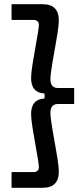

<svg xmlns="http://www.w3.org/2000/svg" viewBox="-20 -802 400 914"><path d="M260 -705Q260 -684 253.5 -642Q247 -600 239 -557Q220 -454 220 -426Q220 -383 256 -383H333V-307H256Q220 -307 220 -264Q220 -236 239 -133Q247 -90 253.5 -48Q260 -6 260 15Q260 92 183 92H35V17H140Q165 17 165 -8Q165 -24 150 -105Q142 -148 135 -192.5Q128 -237 128 -259Q128 -330 192 -333V-357Q128 -360 128 -431Q128 -453 135 -497.5Q142 -542 150 -585Q165 -666 165 -682Q165 -707 140 -707H35V-782H183Q260 -782 260 -705Z"/></svg>

Font: Mozilla Headline BETA
Style: Regular
Weight: 400
Designer: Studio DRAMA
Foundry: Studio DRAMA
Version: Version 0.100